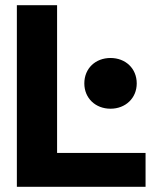

<svg xmlns="http://www.w3.org/2000/svg" viewBox="-20 -720 606 740"><path d="M45 0H541V-130.5H200V-700H45ZM406 -301C463.5 -301 507 -341.5 507 -398.5C507 -456.5 463.5 -496.5 406 -496.5C348 -496.5 305 -456.5 305 -398.5C305 -341.5 348 -301 406 -301Z"/></svg>

Font: MCL Standard Bold
Style: Regular
Weight: 700
Designer: Květoslav Bartoš
Foundry: Florian Karsten
Version: Version 1.001;Glyphs 3.2.3 (3260)